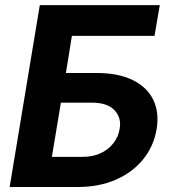

<svg xmlns="http://www.w3.org/2000/svg" viewBox="-20 -748 690 768"><path d="M18.6 0 139.2 -727.5H619.1L598.1 -604.5H267.6L243.7 -456.1H366.2Q452.1 -456.1 509.8 -428.2Q567.4 -400.4 592.5 -349.9Q617.7 -299.3 606.4 -231Q594.7 -162.6 552.5 -110.6Q510.3 -58.6 443.4 -29.3Q376.5 0 290.5 0ZM187.5 -120.6H310.1Q352.5 -120.6 383.8 -135.7Q415 -150.9 434.6 -176.5Q454.1 -202.1 458.5 -232.4Q466.8 -276.4 438.2 -306.9Q409.7 -337.4 346.7 -337.4H223.6Z"/></svg>

Font: Inter 18pt
Style: Bold Italic
Weight: 700
Italic angle: -9.3988°
Designer: Rasmus Andersson
Foundry: rsms
Version: Version 4.001;git-66647c0bb